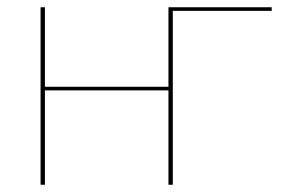

<svg xmlns="http://www.w3.org/2000/svg" viewBox="-20 -510 789 530"><path d="M104 -490V-270.5H445V-490H730V-480H457V0H445V-260.5H104V0H92V-490Z"/></svg>

Font: Lato Hairline
Style: Regular
Weight: 100
Designer: Lukasz Dziedzic
Foundry: tyPoland Lukasz Dziedzic
Version: Version 2.007; 2014-02-27